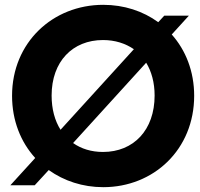

<svg xmlns="http://www.w3.org/2000/svg" viewBox="-20 -768 830 796"><path d="M661 -703 636 -676C573 -722 494 -748 408 -748C199 -748 30 -592 30 -371C30 -268 66 -179 126 -113L23 0H124L182 -63C245 -18 323 8 408 8C617 8 785 -148 785 -371C785 -472 750 -560 692 -625L763 -703ZM194 -372C194 -513 281 -602 407 -602C457 -602 500 -588 535 -564L231 -230C207 -268 194 -316 194 -372ZM283 -175 586 -508C608 -472 621 -426 621 -372C621 -229 534 -138 407 -138C359 -138 317 -151 283 -175Z"/></svg>

Font: Malmofest
Style: Bold
Weight: 700
Designer: Jonny Pinhorn (Poppins), Kolossal
Version: Version 1.004;Glyphs 3.1.2 (3151)